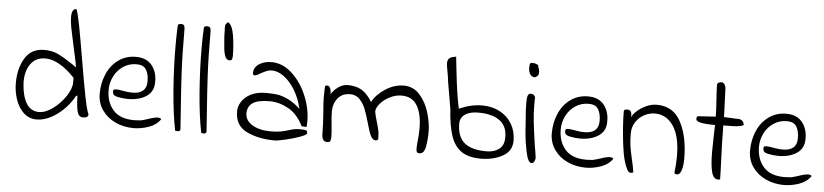

<svg xmlns="http://www.w3.org/2000/svg" viewBox="-44 -977 5287 1232"><g transform="rotate(5 2599.5 -361.0)"><path d="M60 -222Q60 -318 100.5 -384Q141 -450 224 -450Q274 -450 311.5 -432.5Q349 -415 410 -374L436 -356Q431 -389 421 -432Q411 -475 408 -491Q391 -569 383.5 -607.5Q376 -646 376 -676Q376 -729 406 -729Q417 -705 432 -626.5Q447 -548 470 -412Q494 -268 512 -177Q530 -86 542 -63Q542 -40 508 -40Q482 -40 472.5 -70Q463 -100 461 -175H453Q411 -99 344 -50Q277 -1 211 -1Q164 -1 129.5 -33Q95 -65 77.5 -116Q60 -167 60 -222ZM426 -258V-288Q323 -396 236 -396Q175 -396 142 -351.5Q109 -307 109 -235L110 -214Q116 -138 144 -94Q172 -50 224 -50Q265 -50 312.5 -84.5Q360 -119 393 -168.5Q426 -218 426 -258Z M602 -202Q602 -269 627 -327.5Q652 -386 700.5 -421.5Q749 -457 814 -457Q882 -457 917 -413.5Q952 -370 950 -304Q950 -245 903.5 -214Q857 -183 785 -183Q774 -183 752 -185Q716 -189 701 -196Q686 -203 686 -224Q686 -231 690 -234.5Q694 -238 706 -238Q719 -238 752 -232Q784 -226 809 -226Q901 -226 901 -306Q901 -354 883.5 -382Q866 -410 822 -410Q774 -410 736 -384.5Q698 -359 677.5 -318Q657 -277 657 -231Q657 -152 701 -101.5Q745 -51 837 -51Q848 -51 874 -53Q885 -54 901 -59Q917 -64 924 -66Q967 -81 987 -81Q1002 -81 1010 -73Q985 -35 935.5 -17.5Q886 0 838 0Q774 0 720 -25Q666 -50 634 -96Q602 -142 602 -202Z M1060 -555Q1060 -625 1063 -679Q1063 -692 1083 -692Q1099 -692 1103.5 -684Q1108 -676 1108 -659Q1108 -497 1114 -382.5Q1120 -268 1130 -136Q1136 -51 1138 -21Q1139 -5 1121 -5Q1115 -5 1105 -7Q1083 -116 1071.5 -265.5Q1060 -415 1060 -555Z M1228 -555Q1228 -625 1231 -679Q1231 -692 1251 -692Q1267 -692 1271.5 -684Q1276 -676 1276 -659Q1276 -497 1282 -382.5Q1288 -268 1298 -136Q1304 -51 1306 -21Q1307 -5 1289 -5Q1283 -5 1273 -7Q1251 -116 1239.5 -265.5Q1228 -415 1228 -555Z M1365 -696Q1365 -709 1368 -714.5Q1371 -720 1383 -730Q1411 -714 1421.5 -647.5Q1432 -581 1432 -519Q1432 -502 1428.5 -494.5Q1425 -487 1411 -487Q1381 -487 1373 -561Q1365 -635 1365 -696Z M1490 -165Q1490 -198 1510 -229Q1530 -260 1569 -279.5Q1608 -299 1664 -299Q1707 -299 1737 -295Q1767 -291 1806 -273Q1845 -255 1887 -216Q1871 -285 1839 -337Q1807 -389 1767.5 -417.5Q1728 -446 1690 -446Q1672 -446 1656.5 -439.5Q1641 -433 1619 -421Q1594 -405 1582 -405Q1577 -405 1573.5 -408.5Q1570 -412 1570 -417Q1570 -457 1605.5 -479Q1641 -501 1692 -499Q1762 -495 1820 -439.5Q1878 -384 1911.5 -302Q1945 -220 1945 -141Q1945 -128 1943 -104L1911 -106Q1873 -183 1813.5 -215.5Q1754 -248 1694 -248Q1617 -248 1584 -225Q1551 -202 1551 -158Q1551 -112 1597 -84Q1643 -56 1715 -56Q1755 -56 1779 -60.5Q1803 -65 1829 -73Q1850 -80 1866 -83Q1882 -86 1907 -86Q1935 -86 1942.5 -82Q1950 -78 1950 -64Q1950 -54 1909 -39Q1868 -24 1817 -12Q1766 0 1747 0Q1643 0 1566.5 -36.5Q1490 -73 1490 -165Z M2658 -34Q2659 -41 2659 -50.5Q2659 -60 2660 -65Q2666 -113 2666 -156Q2666 -251 2634 -304.5Q2602 -358 2533 -358Q2495 -358 2457.5 -339Q2420 -320 2396.5 -292Q2373 -264 2373 -241Q2378 -212 2391 -170Q2392 -165 2399.5 -139Q2407 -113 2407 -92L2408 -73Q2408 -57 2392 -57Q2372 -57 2359.5 -83Q2347 -109 2332 -164Q2317 -218 2303 -253Q2289 -288 2265 -313Q2241 -338 2204 -338Q2153 -338 2124.5 -303Q2096 -268 2096 -217Q2096 -183 2102 -127Q2107 -85 2107 -55Q2107 -37 2103 -28Q2099 -19 2084 -19Q2064 -19 2056 -32.5Q2048 -46 2048 -74Q2048 -129 2042 -207Q2041 -217 2038 -258.5Q2035 -300 2037 -342L2038 -375Q2044 -381 2052 -381Q2063 -381 2070.5 -367.5Q2078 -354 2078 -327Q2093 -353 2122 -374Q2151 -395 2183 -395Q2238 -395 2274.5 -372.5Q2311 -350 2341 -300Q2369 -351 2425.5 -387Q2482 -423 2542 -423Q2604 -423 2645.5 -376Q2687 -329 2706.5 -263Q2726 -197 2726 -141Q2726 -91 2717.5 -45Q2709 1 2679 1Q2664 1 2661 -7.5Q2658 -16 2658 -34Z M2852 -300 2823 -469Q2819 -506 2812 -541Q2805 -576 2805 -591Q2805 -612 2817 -622.5Q2829 -633 2860 -637Q2866 -587 2868 -562Q2879 -465 2886.5 -413.5Q2894 -362 2906 -306Q2983 -340 3054 -340Q3118 -340 3168 -313.5Q3218 -287 3246 -239.5Q3274 -192 3274 -133Q3274 -64 3213.5 -31.5Q3153 1 3075 1Q2995 1 2949 -30.5Q2903 -62 2881 -126.5Q2859 -191 2852 -300ZM3219 -151Q3219 -222 3170.5 -257Q3122 -292 3033 -292Q2978 -292 2947.5 -270.5Q2917 -249 2917 -212Q2917 -127 2963.5 -88Q3010 -49 3106 -49Q3152 -49 3183 -70Q3214 -91 3218 -131Q3219 -138 3219 -151Z M3335 -338Q3334 -355 3334 -382Q3334 -416 3339.5 -429Q3345 -442 3358 -442Q3369 -442 3375.5 -437.5Q3382 -433 3387 -423L3386 -383Q3386 -319 3392.5 -262Q3399 -205 3413 -109Q3421 -67 3424 -40Q3426 -26 3419 -12.5Q3412 1 3401 1Q3378 1 3364 -66.5Q3350 -134 3346 -183Q3342 -232 3335 -338ZM3333 -608Q3333 -619 3334 -624Q3333 -640 3352 -640Q3366 -640 3380.5 -633.5Q3395 -627 3389 -624Q3399 -598 3399 -583Q3399 -570 3393 -562.5Q3387 -555 3376 -549Q3354 -549 3343.5 -566Q3333 -583 3333 -608Z M3514 -202Q3514 -269 3539 -327.5Q3564 -386 3612.5 -421.5Q3661 -457 3726 -457Q3794 -457 3829 -413.5Q3864 -370 3862 -304Q3862 -245 3815.5 -214Q3769 -183 3697 -183Q3686 -183 3664 -185Q3628 -189 3613 -196Q3598 -203 3598 -224Q3598 -231 3602 -234.5Q3606 -238 3618 -238Q3631 -238 3664 -232Q3696 -226 3721 -226Q3813 -226 3813 -306Q3813 -354 3795.5 -382Q3778 -410 3734 -410Q3686 -410 3648 -384.5Q3610 -359 3589.5 -318Q3569 -277 3569 -231Q3569 -152 3613 -101.5Q3657 -51 3749 -51Q3760 -51 3786 -53Q3797 -54 3813 -59Q3829 -64 3836 -66Q3879 -81 3899 -81Q3914 -81 3922 -73Q3897 -35 3847.5 -17.5Q3798 0 3750 0Q3686 0 3632 -25Q3578 -50 3546 -96Q3514 -142 3514 -202Z M4041 8Q4033 8 4024 0Q3991 -49 3976.5 -171Q3962 -293 3962 -381Q3962 -395 3982 -395Q4012 -395 4012 -362Q4012 -353 4011 -347Q4020 -368 4045 -390Q4070 -412 4103 -427Q4136 -442 4170 -442Q4277 -442 4326 -347.5Q4375 -253 4375 -113Q4375 -65 4365 -36.5Q4355 -8 4338 -8Q4320 -8 4320 -19Q4327 -72 4327 -123Q4327 -252 4282 -318.5Q4237 -385 4163 -385Q4127 -385 4093.5 -367Q4060 -349 4039.5 -317Q4019 -285 4019 -244Q4019 -198 4024 -164Q4029 -130 4040 -82Q4052 -35 4057 4Q4043 8 4041 8Z M4603 2Q4572 2 4560.5 -44Q4549 -90 4549 -173Q4549 -207 4551 -279Q4553 -323 4553 -345Q4430 -345 4430 -373Q4430 -382 4432.5 -387Q4435 -392 4444 -392L4553 -399Q4552 -448 4548 -506Q4544 -558 4543 -602Q4543 -613 4552 -617.5Q4561 -622 4571 -622Q4583 -622 4591 -609.5Q4599 -597 4599 -584L4606 -401L4689 -397Q4708 -399 4721.5 -390Q4735 -381 4736 -360Q4715 -351 4690 -349Q4665 -347 4606 -347Q4606 -254 4615 -41Q4615 -19 4615.5 -10.5Q4616 -2 4616 0Q4606 2 4603 2Z M4791 -202Q4791 -269 4816 -327.5Q4841 -386 4889.5 -421.5Q4938 -457 5003 -457Q5071 -457 5106 -413.5Q5141 -370 5139 -304Q5139 -245 5092.5 -214Q5046 -183 4974 -183Q4963 -183 4941 -185Q4905 -189 4890 -196Q4875 -203 4875 -224Q4875 -231 4879 -234.5Q4883 -238 4895 -238Q4908 -238 4941 -232Q4973 -226 4998 -226Q5090 -226 5090 -306Q5090 -354 5072.5 -382Q5055 -410 5011 -410Q4963 -410 4925 -384.5Q4887 -359 4866.5 -318Q4846 -277 4846 -231Q4846 -152 4890 -101.5Q4934 -51 5026 -51Q5037 -51 5063 -53Q5074 -54 5090 -59Q5106 -64 5113 -66Q5156 -81 5176 -81Q5191 -81 5199 -73Q5174 -35 5124.5 -17.5Q5075 0 5027 0Q4963 0 4909 -25Q4855 -50 4823 -96Q4791 -142 4791 -202Z"/></g></svg>

Font: Indie Flower
Style: Regular
Weight: 400
Designer: Kimberly Geswein
Foundry: Kimberly Geswein
Version: Version 2.000